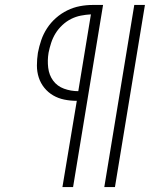

<svg xmlns="http://www.w3.org/2000/svg" viewBox="-20 -755 640 775"><path d="M401 0 522 -735H565L444 0ZM232 0 290 -348Q264 -348 239.5 -353Q215 -358 194.5 -370Q174 -382 159 -400.5Q144 -419 136.5 -442Q129 -465 129 -490.5Q129 -516 133 -542Q138 -568 146.5 -593Q155 -618 170 -641Q185 -664 206 -682.5Q227 -701 251.5 -713Q276 -725 302 -730Q328 -735 354 -735H396L275 0ZM296 -387 347 -697Q327 -696 306.5 -692Q286 -688 267 -678.5Q248 -669 231.5 -653.5Q215 -638 204 -620Q193 -602 186.5 -582Q180 -562 176 -542Q171 -512 174.5 -482Q178 -452 194.5 -429.5Q211 -407 238.5 -397Q266 -387 296 -387Z"/></svg>

Font: Iosevka Curly Slab XLtEx
Style: Italic
Weight: 200
Width: 7
Italic angle: -9°
Monospace: yes
Designer: Belleve Invis
Foundry: Belleve Invis
Version: Version 11.1.0; ttfautohint (v1.8.3)